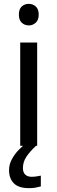

<svg xmlns="http://www.w3.org/2000/svg" viewBox="-20 -757 298 997"><path d="M173 -536V0H85V-536ZM130 -737Q150 -737 165.5 -723.5Q181 -710 181 -681Q181 -653 165.5 -639Q150 -625 130 -625Q108 -625 93 -639Q78 -653 78 -681Q78 -710 93 -723.5Q108 -737 130 -737ZM99 116Q99 138 111 149.5Q123 161 144 161Q161 161 172.5 158.5Q184 156 192 155V211Q178 215 164 217.5Q150 220 130 220Q77 220 52 195Q27 170 27 126Q27 97 41.5 70Q56 43 77.5 21Q99 -1 119 -15L167 0Q133 32 116 58.5Q99 85 99 116Z"/></svg>

Font: Noto Sans Sinhala
Style: Regular
Weight: 400
Designer: Jelle Bosma - Monotype Design Team
Foundry: Monotype Imaging Inc.
Version: Version 2.006